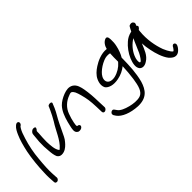

<svg xmlns="http://www.w3.org/2000/svg" viewBox="-4 -1462 2492 2492"><g transform="rotate(-45 1242.0 -216.0)"><path d="M80 210C105 225 135 199 135 173V172L133 160C133 151 133 132 130 105C125 30 131 -65 141 -166C149 -267 171 -377 202 -475C222 -539 232 -570 257 -612C264 -624 268 -629 269 -629L270 -630L283 -639C290 -645 295 -654 297 -663C301 -682 289 -696 272 -696C263 -696 253 -692 247 -687L236 -678C208 -655 187 -613 171 -576C142 -512 119 -428 100 -339C78 -233 65 -86 63 4C59 78 63 132 67 185C69 207 74 207 80 210Z M312 -437C310 -401 305 -359 301 -316C298 -261 300 -198 306 -146C309 -101 315 -57 330 -25C342 -8 366 21 430 3C476 -11 511 -48 535 -77C551 -94 563 -114 574 -135C610 -204 642 -282 679 -350C711 -405 748 -469 771 -534L776 -545C778 -550 780 -557 775 -564C762 -578 725 -574 714 -557L709 -544C705 -536 698 -522 691 -504C673 -462 646 -414 621 -370C552 -265 512 -141 425 -65C420 -62 415 -58 411 -56L407 -60V-62H406C374 -105 371 -181 368 -247C368 -297 371 -349 375 -398C375 -416 375 -426 377 -439C381 -443 395 -455 400 -476C402 -485 390 -494 371 -494C364 -494 358 -494 348 -489C332 -479 313 -464 312 -437Z M733 -65C742 -55 753 -47 769 -47H779C802 -47 825 -62 829 -80C833 -98 817 -113 794 -113H793C787 -120 788 -145 795 -175L810 -238C816 -258 822 -278 831 -301C859 -380 924 -440 1002 -467C1032 -479 1043 -483 1058 -472C1067 -466 1076 -454 1086 -436C1095 -415 1105 -389 1112 -360C1135 -274 1143 -224 1147 -114L1150 -18C1150 -9 1154 0 1161 4C1183 19 1218 -7 1219 -33L1215 -131C1212 -243 1208 -295 1194 -382C1184 -434 1171 -494 1122 -525C1075 -553 1026 -544 974 -525C922 -505 875 -477 842 -443C793 -391 765 -317 744 -238L729 -175C720 -136 710 -89 733 -65Z M1226 119 1246 150C1291 211 1397 257 1535 264C1692 268 1753 187 1789 67C1823 -62 1827 -195 1829 -304V-318V-332C1855 -374 1877 -433 1888 -488C1897 -525 1898 -564 1897 -589C1896 -602 1901 -669 1856 -656C1811 -640 1783 -595 1772 -549C1679 -561 1583 -514 1528 -478C1478 -446 1434 -407 1410 -356C1384 -300 1384 -250 1405 -213C1435 -176 1501 -151 1597 -170C1661 -182 1717 -210 1760 -245C1757 -177 1751 -94 1741 -28C1725 78 1704 169 1632 191H1631C1580 206 1510 198 1456 184C1388 167 1329 141 1306 106L1284 75C1280 70 1273 64 1262 64C1245 64 1226 78 1222 97C1221 103 1226 119 1226 119ZM1516 -383C1551 -417 1598 -448 1650 -469C1690 -485 1725 -487 1763 -479C1761 -435 1758 -376 1760 -330L1752 -319C1712 -272 1653 -235 1587 -219C1510 -204 1469 -234 1465 -276C1461 -316 1487 -356 1516 -383Z M2257 -485C2261 -498 2266 -514 2270 -526C2268 -542 2251 -569 2215 -560C2203 -558 2197 -554 2192 -549C2184 -536 2168 -508 2157 -484C2101 -472 2065 -451 2033 -422C1983 -379 1932 -312 1903 -242C1877 -177 1866 -113 1895 -75C1917 -46 1963 -39 2013 -73C2086 -117 2111 -196 2146 -278C2148 -234 2154 -187 2164 -143C2180 -61 2211 37 2257 96C2280 122 2302 140 2326 147C2379 163 2417 119 2436 94L2449 72C2475 25 2419 -12 2394 49L2380 68C2376 73 2366 85 2363 84L2362 83H2361C2357 82 2346 74 2335 57C2319 35 2303 4 2287 -34C2249 -136 2225 -270 2238 -402C2238 -413 2239 -421 2241 -430C2255 -437 2290 -475 2257 -485ZM2116 -404C2086 -344 2062 -277 2034 -218C2015 -178 1975 -118 1962 -120C1961 -120 1958 -120 1954 -121C1940 -140 1946 -188 1965 -231C1994 -300 2050 -365 2116 -404Z"/></g></svg>

Font: Stray Cat
Style: ExBdExtObl
Weight: 800
Version: Version 1.0